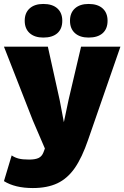

<svg xmlns="http://www.w3.org/2000/svg" viewBox="-21 -736 629 971"><path d="M425 -30Q394 61 357 114Q320 167 269 191Q218 215 145 215Q55 215 -1 180L38 50Q54 61 73.5 66Q93 71 126 71Q157 71 174 63Q191 55 199 34L206 15L145 -127L-1 -500H221L281 -229L302 -118L326 -232L389 -500H588ZM294 -631Q294 -590 269 -568Q244 -546 198 -546Q154 -546 129 -568.5Q104 -591 104 -631Q104 -671 129 -693.5Q154 -716 198 -716Q244 -716 269 -693.5Q294 -671 294 -631ZM523 -631Q523 -590 498 -568Q473 -546 427 -546Q383 -546 358 -568.5Q333 -591 333 -631Q333 -671 358 -693.5Q383 -716 427 -716Q473 -716 498 -693.5Q523 -671 523 -631Z"/></svg>

Font: Work Sans ExtraBold
Style: Regular
Weight: 800
Designer: Wei Huang
Foundry: Wei Huang
Version: Version 1.500